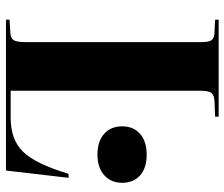

<svg xmlns="http://www.w3.org/2000/svg" viewBox="-76 -694 770 659"><g transform="rotate(90 309.5 -365.0)"><path d="M47.9 0V-12.2L94.2 -15.1Q112.8 -16.6 118.9 -27.3Q125 -38.1 125 -68.8V-670.9Q125 -696.3 118.2 -705.8Q111.3 -715.3 90.8 -715.8L47.9 -717.8V-730H380.9V-717.8L329.1 -715.8Q307.1 -714.8 299.6 -705.3Q292 -695.8 292 -668V-16.1H384.8Q460.4 -16.1 502 -59.3Q543.5 -102.5 577.1 -214.8H590.8L565.9 0ZM511.2 -314Q465.8 -314 439.9 -336.9Q414.1 -359.9 414.1 -398.9Q414.1 -437 439.7 -460Q465.3 -482.9 511.2 -482.9Q557.6 -482.9 582.8 -460.2Q607.9 -437.5 607.9 -398.9Q607.9 -360.4 581.8 -337.2Q555.7 -314 511.2 -314Z"/></g></svg>

Font: Display Regular
Style: Bold
Weight: 700
Designer: Latin by Veronika Burian and Jose Scaglione. Greek by Irene Vlachou. Cyrillic by Vera Evstafieva.
Foundry: TypeTogether
Version: Version 3.002